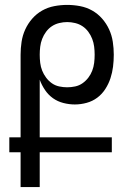

<svg xmlns="http://www.w3.org/2000/svg" viewBox="-20 -763 540 783"><path d="M142 0H64V-142H18V-203H64V-540Q64 -566 68 -592.5Q72 -619 83 -643Q94 -667 111.5 -687Q129 -707 152 -720Q175 -733 201.5 -738Q228 -743 254 -743Q280 -743 306.5 -738Q333 -733 356 -720Q379 -707 396.5 -687Q414 -667 425 -643Q436 -619 440 -592.5Q444 -566 444 -540Q444 -515 441 -491Q438 -467 430.5 -444Q423 -421 409.5 -400Q396 -379 376.5 -364.5Q357 -350 333 -343.5Q309 -337 285 -337Q262 -337 238.5 -343Q215 -349 196 -362.5Q177 -376 163.5 -396Q150 -416 142 -438V-203H436V-142H142ZM254 -407Q270 -407 286.5 -410.5Q303 -414 316.5 -423.5Q330 -433 340 -446Q350 -459 356 -474.5Q362 -490 364 -506.5Q366 -523 366 -540Q366 -556 364 -572.5Q362 -589 356 -604.5Q350 -620 340 -633.5Q330 -647 316.5 -656Q303 -665 286.5 -669Q270 -673 254 -673Q238 -673 221.5 -669Q205 -665 191.5 -656Q178 -647 168 -633.5Q158 -620 152 -604.5Q146 -589 144 -572.5Q142 -556 142 -540Q142 -523 144 -506.5Q146 -490 152 -475Q158 -460 168 -446.5Q178 -433 191.5 -423.5Q205 -414 221.5 -410.5Q238 -407 254 -407Z"/></svg>

Font: Iosevka Fixed
Style: Regular
Weight: 400
Monospace: yes
Designer: Belleve Invis
Foundry: Belleve Invis
Version: Version 33.2.4